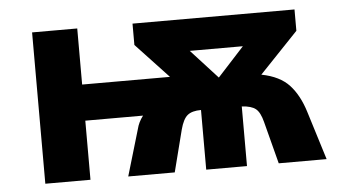

<svg xmlns="http://www.w3.org/2000/svg" viewBox="-43 -626 1287 699"><g transform="rotate(-5 600.0 -276.5)"><path d="M96 0H261V-216H472Q455 -194 449 -169L399 0H569L608 -153Q618 -191 634.5 -204.5Q651 -218 684 -218V0H833V-218Q868 -216 884 -203Q900 -190 909 -154L949 0H1124L1069 -177Q1050 -239 1015.5 -276.5Q981 -314 914 -327L1055 -475V-553H463V-475L582 -348H261V-553H96ZM759 -330 662 -436H856Z"/></g></svg>

Font: Noto Sans Mono Extra
Style: Regular
Weight: 800
Designer: Monotype Design Team
Foundry: Monotype Imaging Inc.
Version: Version 1.900